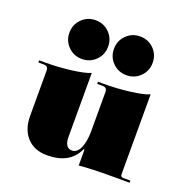

<svg xmlns="http://www.w3.org/2000/svg" viewBox="-125 -802 910 932"><g transform="rotate(20 330.0 -336.5)"><path d="M285 -514Q256 -485 214 -485Q172 -485 143 -514Q114 -543 114 -585Q114 -627 143 -656Q172 -685 214 -685Q256 -685 285 -656Q314 -627 314 -585Q314 -543 285 -514ZM515 -514Q486 -485 444 -485Q402 -485 373 -514Q344 -543 344 -585Q344 -627 373 -656Q402 -685 444 -685Q486 -685 515 -656Q544 -627 544 -585Q544 -543 515 -514ZM214 12Q149 12 111 -29Q73 -70 73 -140V-374Q73 -397 50 -397H22V-408H50Q119 -408 186.5 -416.5Q254 -425 283 -438V-109Q283 -51 321 -51Q347 -51 362 -84Q377 -117 377 -172V-374Q377 -397 354 -397H326V-408H354Q423 -408 490.5 -416.5Q558 -425 587 -438V-25Q587 -11 601 -11H638V0H545Q437 0 377 6V-76H372Q333 12 214 12Z"/></g></svg>

Font: Arapey Black-Display
Style: Regular
Weight: 900
Designer: Eduardo Rodriguez Tunni
Foundry: Eduardo Rodriguez Tunni
Version: Version 4.000